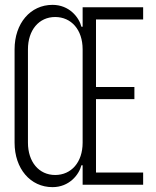

<svg xmlns="http://www.w3.org/2000/svg" viewBox="-20 -760 640 790"><path d="M196 10C265 10 305 -41 315 -80H320V0H569V-50H375V-352H533V-402H375V-680H569V-730H320V-650H315C305 -689 265 -740 196 -740C105 -740 40 -664 40 -557V-173C40 -66 105 10 196 10ZM207 -40C140 -40 95 -94 95 -173V-557C95 -636 140 -690 207 -690C273 -690 320 -638 320 -557V-173C320 -92 273 -40 207 -40Z"/></svg>

Font: JetBrains Mono Thin
Style: Regular
Weight: 100
Monospace: yes
Designer: Philipp Nurullin, Konstantin Bulenkov
Foundry: JetBrains
Version: Version 2.305